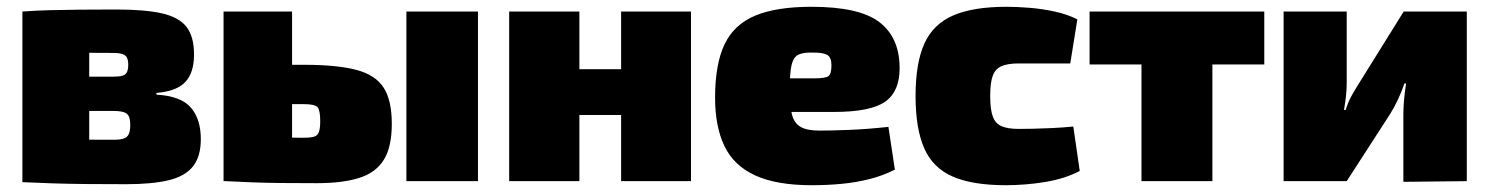

<svg xmlns="http://www.w3.org/2000/svg" viewBox="-20 -534 4390 566"><path d="M322 -506Q408 -506 458 -494.5Q508 -483 530 -454.5Q552 -426 552 -373Q552 -320 526.5 -292.5Q501 -265 441 -260V-255Q513 -251 542.5 -217Q572 -183 572 -124Q572 -72 548.5 -43Q525 -14 476.5 -2.5Q428 9 352 9Q284 9 232 8.5Q180 8 135.5 6.5Q91 5 46 3L60 -124Q84 -123 152.5 -122.5Q221 -122 315 -122Q334 -122 344.5 -125.5Q355 -129 359.5 -138.5Q364 -148 364 -166Q364 -191 353.5 -199Q343 -207 314 -207H59V-308H314Q332 -308 341.5 -311Q351 -314 354.5 -322Q358 -330 358 -343Q358 -357 354 -364.5Q350 -372 340 -375Q330 -378 312 -378Q254 -378 211 -378.5Q168 -379 132 -379Q96 -379 60 -376L46 -500Q87 -503 127 -504Q167 -505 214.5 -505.5Q262 -506 322 -506ZM243 -500V3H46V-500Z M876 -343Q974 -343 1030.5 -328Q1087 -313 1111 -275.5Q1135 -238 1135 -169Q1135 -101 1111.5 -63Q1088 -25 1039 -9.5Q990 6 913 6Q853 6 807.5 5.5Q762 5 723.5 3.5Q685 2 645 0L657 -131Q678 -130 737.5 -129Q797 -128 876 -128Q897 -128 907 -131.5Q917 -135 920.5 -146Q924 -157 924 -177Q924 -209 916 -218Q908 -227 876 -227H656V-343ZM841 -500V0H639V-500ZM1389 -500V0H1178V-500Z M1688 -500V0H1481V-500ZM1820 -330V-195H1681V-330ZM2017 -500V0H1811V-500Z M2372 -514Q2513 -514 2572 -469Q2631 -424 2632 -336Q2633 -266 2590.5 -235Q2548 -204 2438 -204H2169V-303H2379Q2413 -303 2422 -309.5Q2431 -316 2431 -341Q2431 -365 2419 -372Q2407 -379 2378 -379Q2349 -380 2334 -373Q2319 -366 2313.5 -342.5Q2308 -319 2308 -269Q2308 -223 2314.5 -197Q2321 -171 2340 -160Q2359 -149 2396 -149Q2426 -149 2480.5 -151Q2535 -153 2599 -160L2618 -34Q2583 -16 2543 -6Q2503 4 2460.5 8Q2418 12 2373 12Q2269 12 2206 -17Q2143 -46 2115.5 -103.5Q2088 -161 2088 -246Q2088 -345 2116 -403.5Q2144 -462 2206.5 -488Q2269 -514 2372 -514Z M2947 -514Q2978 -514 3015 -511Q3052 -508 3089 -500Q3126 -492 3156 -477L3135 -347Q3087 -347 3051 -347Q3015 -347 2983 -347Q2951 -347 2932.5 -339Q2914 -331 2906.5 -310.5Q2899 -290 2899 -251Q2899 -212 2906.5 -191Q2914 -170 2932.5 -162Q2951 -154 2983 -154Q3000 -154 3025.5 -154.5Q3051 -155 3082 -156.5Q3113 -158 3144 -161L3163 -30Q3119 -7 3061 2.5Q3003 12 2945 12Q2847 12 2788.5 -13.5Q2730 -39 2704.5 -97Q2679 -155 2679 -251Q2679 -348 2705 -405.5Q2731 -463 2790 -488.5Q2849 -514 2947 -514Z M3554 -500V0H3345V-500ZM3707 -500V-344H3192V-500Z M4304 -500V0L4117 2V-194Q4117 -217 4119 -239.5Q4121 -262 4125 -288H4120Q4113 -266 4101 -240.5Q4089 -215 4078 -198L3950 0H3764V-500H3950V-291Q3950 -271 3948 -252Q3946 -233 3942 -210H3947Q3954 -233 3964 -251Q3974 -269 3986 -288L4118 -500Z"/></svg>

Font: Exo 2 Black
Style: Regular
Weight: 900
Designer: Natanael Gama
Foundry: Natanael Gama
Version: Version 2.010